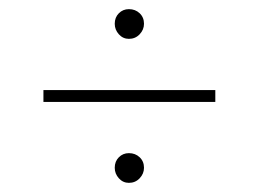

<svg xmlns="http://www.w3.org/2000/svg" viewBox="-20 -542 566 420"><path d="M75 -319V-345H451V-319ZM262 -457Q249 -457 240 -467Q231 -477 231 -490Q231 -504 240 -513Q249 -522 262 -522Q276 -522 285.5 -513Q295 -504 295 -490Q295 -477 285.5 -467Q276 -457 262 -457ZM262 -142Q249 -142 240 -152Q231 -162 231 -175Q231 -189 240 -198Q249 -207 262 -207Q276 -207 285.5 -198Q295 -189 295 -175Q295 -162 285.5 -152Q276 -142 262 -142Z"/></svg>

Font: Outfit Thin
Style: Regular
Weight: 100
Designer: Rodrigo Fuenzalida
Foundry: fragTYPE
Version: Version 1.100;gftools[0.9.27]